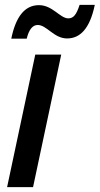

<svg xmlns="http://www.w3.org/2000/svg" viewBox="-20 -764 407 784"><path d="M26 -606H89C98 -643 113 -662 134 -662C171 -662 200 -607 254 -607C307 -607 347 -647 367 -744H305C292 -704 280 -689 259 -689C225 -689 195 -743 139 -743C80 -743 44 -694 26 -606ZM9 0H115L230 -541H124Z"/></svg>

Font: Noto Sans Display SemiCondensed Medium
Style: Italic
Weight: 500
Width: 4
Italic angle: -12°
Designer: Monotype Design Team
Foundry: Monotype Imaging Inc.
Version: Version 1.900